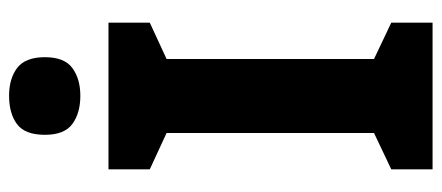

<svg xmlns="http://www.w3.org/2000/svg" viewBox="-295 -678 973 423"><g transform="rotate(-90 191.5 -466.5)"><path d="M353 0H30V-91L110 -129V-586L30 -623V-714H353V-623L273 -586V-129L353 -91ZM192 -933Q230 -933 253.5 -915Q277 -897 277 -854Q277 -811 253 -793.5Q229 -776 192 -776Q154 -776 130 -793.5Q106 -811 106 -854Q106 -898 129.5 -915.5Q153 -933 192 -933Z"/></g></svg>

Font: Noto Sans Kannada SemiCondensed ExtraBold
Style: Regular
Weight: 800
Width: 4
Designer: Jelle Bosma - Monotype Design Team
Foundry: Monotype Imaging Inc.
Version: Version 2.005; ttfautohint (v1.8.4.7-5d5b)